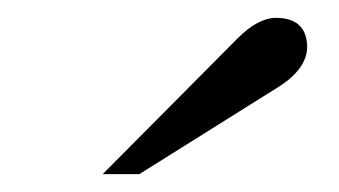

<svg xmlns="http://www.w3.org/2000/svg" viewBox="-20 -714 380 215"><path d="M136 -519H95L246 -671Q269 -694 289 -694Q323 -694 324 -662Q324 -638 294 -618Z"/></svg>

Font: Ekushey Lal Sabuj Normal
Style: Regular
Weight: 400
Designer: Al Mamun Sumon
Foundry: Al Mamun Sumon
Version: Version 1.0